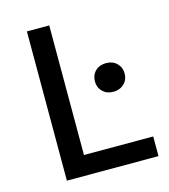

<svg xmlns="http://www.w3.org/2000/svg" viewBox="-102 -749 729 830"><g transform="rotate(-15 262.5 -334.0)"><path d="M95 -668H195V-88H505V0H95ZM323 -383Q323 -411 341.5 -429Q360 -447 389 -447Q419 -447 437.5 -429Q456 -411 456 -383Q456 -355 437 -337Q418 -319 389 -319Q360 -319 341.5 -337Q323 -355 323 -383Z"/></g></svg>

Font: Madhuban
Style: Regular
Weight: 400
Designer: jaikishan Patel
Foundry: MagicType
Version: Version 1.000